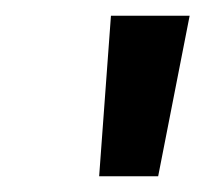

<svg xmlns="http://www.w3.org/2000/svg" viewBox="-20 -775 261 244"><path d="M106 -551 121 -755H221L181 -551Z"/></svg>

Font: Host Grotesk Medium
Style: Italic
Weight: 500
Italic angle: -8°
Designer: Doğukan Karapınar based on Poppins by Indian Type Foundry, Jonny Pinhorn
Foundry: Element Type
Version: Version 1.001; ttfautohint (v1.8.4.7-5d5b)